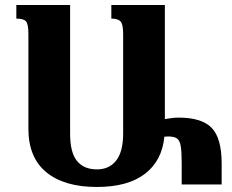

<svg xmlns="http://www.w3.org/2000/svg" viewBox="-20 -734 922 764"><path d="M423 -714H636V-260Q649 -262 662 -264Q675 -266 691 -266Q783 -266 822.5 -225Q862 -184 862 -83V0H703V-86Q703 -131 699 -153.5Q695 -176 683.5 -183.5Q672 -191 649 -191Q644 -191 634 -190Q625 -95 557 -42.5Q489 10 365 10Q236 10 164.5 -48.5Q93 -107 93 -222V-599Q93 -638 83.5 -649Q74 -660 45 -660V-714H259V-201Q259 -128 286 -94Q313 -60 366 -60Q415 -60 442.5 -95.5Q470 -131 470 -202V-599Q470 -638 459.5 -649Q449 -660 423 -660Z"/></svg>

Font: Noto Serif Armenian SemiCondensed ExtraBold
Style: Regular
Weight: 800
Width: 4
Designer: Monotype Design Team
Foundry: Monotype Imaging Inc.
Version: Version 2.008; ttfautohint (v1.8.4.7-5d5b)